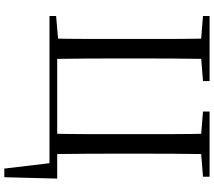

<svg xmlns="http://www.w3.org/2000/svg" viewBox="-70 -698 973 873"><g transform="rotate(90 416.5 -261.5)"><path d="M154.9 0Q156.9 -84.1 157 -168.1Q157.1 -252.2 157.1 -336.8V-391.1Q157.1 -476.1 157 -560.7Q156.9 -645.2 154.9 -728H248.1Q246.7 -644.8 246.2 -560.8Q245.7 -476.9 245.7 -391.1V-336.8Q245.7 -251.7 246.2 -167.7Q246.7 -83.6 248.1 0ZM587.5 0Q589.7 -83.6 589.8 -167.7Q589.9 -251.7 589.9 -337V-391.1Q589.9 -476.1 589.8 -560.5Q589.7 -645 587.5 -728H680.8Q679.6 -645.2 679.1 -561.3Q678.6 -477.3 678.6 -391.1V-336.8Q678.6 -252.2 679.1 -168.1Q679.6 -84.1 680.8 0ZM201.8 0V-35.1H792L785.8 205.4H746.5L718.6 -28.9L761.6 0ZM52.8 -698V-728H348.5V-698L210.4 -686.9H189.7ZM487.2 -698V-728H783.6V-698L645.3 -686.9H624.8ZM52.8 0V-30.1L190.9 -42.1H201.8V0Z"/></g></svg>

Font: Noto Serif JP
Style: Regular
Weight: 200
Designer: Ryoko NISHIZUKA 西塚涼子 (kana & ideographs); Frank Grießhammer (Latin, Greek & Cyrillic); Wenlong ZHANG 张文龙 (bopomofo); San
Foundry: Adobe
Version: Version 2.001;hotconv 1.1.0;makeotfexe 2.6.0